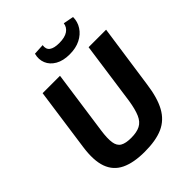

<svg xmlns="http://www.w3.org/2000/svg" viewBox="-252 -1038 1187 1187"><g transform="rotate(-45 341.0 -445.0)"><path d="M675 -690 615 -272Q601 -167 566.5 -104.5Q532 -42 470.5 -14.5Q409 13 310 13Q214 13 153.5 -16Q93 -45 70 -109Q47 -173 62 -278L120 -690H272L213 -272Q204 -209 209.5 -172.5Q215 -136 239.5 -121.5Q264 -107 312 -107Q361 -107 391 -122.5Q421 -138 437.5 -176Q454 -214 464 -278L522 -690ZM518 -903 586 -890Q586 -849 564 -815Q542 -781 502.5 -761Q463 -741 408 -741Q352 -741 314.5 -762.5Q277 -784 262.5 -819.5Q248 -855 259 -896L330 -900Q325 -867 346 -851.5Q367 -836 412 -836Q461 -836 487.5 -854Q514 -872 518 -903Z"/></g></svg>

Font: Exo 2
Style: Bold Italic
Weight: 700
Italic angle: -8°
Designer: Natanael Gama
Foundry: Natanael Gama
Version: Version 2.010